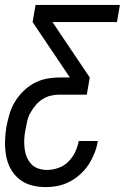

<svg xmlns="http://www.w3.org/2000/svg" viewBox="-23 -540 543 783"><path d="M163 223Q133 223 105 215.5Q77 208 55.5 190.5Q34 173 20.5 148.5Q7 124 2 95.5Q-3 67 -2.5 37.5Q-2 8 3 -22Q8 -48 15.5 -74Q23 -100 37 -123.5Q51 -147 71.5 -167.5Q92 -188 116.5 -201Q141 -214 167.5 -219Q194 -224 220 -224H262L110 -450L122 -520H466L454 -450H191L343 -224L331 -154H219Q202 -154 184.5 -150Q167 -146 151 -136Q135 -126 122.5 -111Q110 -96 101 -80Q92 -64 88 -46.5Q84 -29 81 -11Q77 8 76 26.5Q75 45 77 63.5Q79 82 85.5 98.5Q92 115 103.5 128Q115 141 132.5 147Q150 153 169 153Q191 153 214.5 145Q238 137 255.5 119.5Q273 102 283.5 80Q294 58 298 35H376Q372 60 362.5 84Q353 108 339 130Q325 152 304.5 170.5Q284 189 261 201Q238 213 213 218Q188 223 163 223Z"/></svg>

Font: Iosevka Term Curly Oblique
Style: Regular
Weight: 400
Italic angle: -9°
Designer: Belleve Invis
Foundry: Belleve Invis
Version: Version 32.3.0